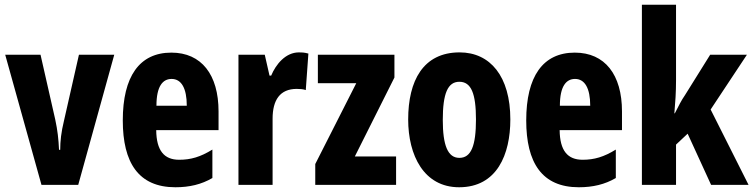

<svg xmlns="http://www.w3.org/2000/svg" viewBox="-20 -846 3178 810"><path d="M155 -66H310L462 -615H313L250 -337C238 -288 234 -250 234 -214H229C227 -259 223 -295 213 -342L151 -615H2Z M703 -624C568 -624 498 -523 498 -338C498 -160 564 -56 720 -56C779 -56 830 -68 876 -95V-215C826 -184 785 -172 736 -172C672 -172 640 -211 639 -297H902V-376C902 -531 830 -624 703 -624ZM704 -513C745 -513 768 -474 768 -400H640C640 -483 667 -513 704 -513Z M1241 -625C1185 -625 1144 -575 1124 -527H1117L1097 -615H986V-66H1130V-345C1130 -424 1161 -471 1232 -471C1244 -471 1260 -470 1270 -466L1281 -620C1263 -625 1252 -625 1241 -625Z M1651 -66V-186H1477L1644 -519V-615H1321V-495H1483L1310 -154V-66Z M2133 -342C2133 -524 2048 -625 1919 -625C1765 -625 1702 -505 1702 -342C1702 -191 1768 -56 1917 -56C2077 -56 2133 -195 2133 -342ZM1848 -340C1848 -452 1869 -501 1918 -501C1968 -501 1988 -451 1988 -342C1988 -232 1968 -180 1918 -180C1869 -180 1848 -233 1848 -340Z M2405 -624C2270 -624 2200 -523 2200 -338C2200 -160 2266 -56 2422 -56C2481 -56 2532 -68 2578 -95V-215C2528 -184 2487 -172 2438 -172C2374 -172 2342 -211 2341 -297H2604V-376C2604 -531 2532 -624 2405 -624ZM2406 -513C2447 -513 2470 -474 2470 -400H2342C2342 -483 2369 -513 2406 -513Z M2832 -507V-826H2688V-66H2832V-236L2881 -282L2980 -66H3138L2978 -384L3131 -615H2976L2870 -445C2854 -422 2844 -401 2827 -368H2825C2829 -415 2832 -456 2832 -507Z"/></svg>

Font: Noto Sans Malayalam UI ExtraCondensed ExtraBold
Style: Regular
Weight: 800
Width: 2
Designer: Jelle Bosma - Monotype Design Team
Foundry: Monotype Imaging Inc.
Version: Version 2.104